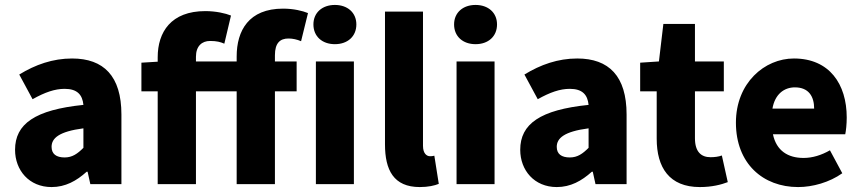

<svg xmlns="http://www.w3.org/2000/svg" viewBox="-20 -746 3487 778"><path d="M189 12C245 12 290 -13 331 -50H335L346 0H472V-282C472 -438 400 -509 272 -509C194 -509 123 -484 58 -444L112 -344C162 -372 202 -386 242 -386C293 -386 314 -362 318 -321C122 -301 41 -244 41 -139C41 -56 98 12 189 12ZM242 -108C208 -108 189 -122 189 -151C189 -186 219 -213 318 -226V-147C294 -123 273 -108 242 -108Z M939 0H1094V-376H1182V-497H1094V-522C1094 -572 1115 -590 1149 -590C1166 -590 1184 -586 1200 -579L1228 -693C1206 -702 1170 -711 1127 -711C988 -711 939 -622 939 -517V-497H774V-516C774 -560 799 -580 831 -580C858 -580 873 -576 889 -569L916 -683C894 -692 855 -701 812 -701C673 -701 619 -616 619 -514V-496L553 -492V-376H619V0H774V-376H939Z M1260 0H1414V-497H1260ZM1337 -567C1388 -567 1424 -598 1424 -647C1424 -695 1388 -726 1337 -726C1286 -726 1250 -695 1250 -647C1250 -598 1286 -567 1337 -567Z M1681 12C1715 12 1741 6 1758 -1L1740 -115C1732 -113 1728 -113 1722 -113C1710 -113 1694 -123 1694 -155V-699H1540V-161C1540 -57 1575 12 1681 12Z M1830 0H1984V-497H1830ZM1907 -567C1958 -567 1994 -598 1994 -647C1994 -695 1958 -726 1907 -726C1856 -726 1820 -695 1820 -647C1820 -598 1856 -567 1907 -567Z M2236 12C2292 12 2337 -13 2378 -50H2382L2393 0H2519V-282C2519 -438 2447 -509 2319 -509C2241 -509 2170 -484 2105 -444L2159 -344C2209 -372 2249 -386 2289 -386C2340 -386 2361 -362 2365 -321C2169 -301 2088 -244 2088 -139C2088 -56 2145 12 2236 12ZM2289 -108C2255 -108 2236 -122 2236 -151C2236 -186 2266 -213 2365 -226V-147C2341 -123 2320 -108 2289 -108Z M2816 12C2865 12 2903 2 2929 -8L2905 -116C2892 -111 2875 -109 2859 -109C2822 -109 2796 -130 2796 -186V-376H2913V-497H2796V-649H2668L2650 -497L2574 -492V-376H2641V-184C2641 -67 2692 12 2816 12Z M3214 12C3273 12 3341 -7 3393 -44L3343 -137C3308 -117 3272 -106 3236 -106C3173 -106 3126 -135 3112 -202H3405C3408 -216 3411 -242 3411 -270C3411 -405 3341 -509 3197 -509C3078 -509 2962 -410 2962 -249C2962 -83 3072 12 3214 12ZM3110 -306C3120 -364 3157 -392 3201 -392C3257 -392 3279 -355 3279 -306Z"/></svg>

Font: Source Sans Pro
Style: Bold
Weight: 700
Designer: Paul D. Hunt
Foundry: Adobe Systems Incorporated
Version: Version 3.006;hotconv 1.0.111;makeotfexe 2.5.65597